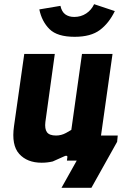

<svg xmlns="http://www.w3.org/2000/svg" viewBox="-20 -768 615 918"><path d="M274 130 414 -120H543L540 -90L417 130ZM179 10Q110 10 72 -32Q34 -74 47 -165L96 -510H242L197 -185Q193 -152 204.5 -136Q216 -120 248 -120Q260 -120 272 -123Q284 -126 296 -132.5Q308 -139 321 -147L372 -510H518L446 0H300L302 -16Q303 -22 298.5 -23Q294 -24 288 -21Q274 -15 260 -8.5Q246 -2 232 4Q219 7 206 8.5Q193 10 179 10ZM337 -592Q254 -592 217 -628.5Q180 -665 168 -723L269 -740Q275 -712 292 -699.5Q309 -687 335 -687Q367 -687 392 -703.5Q417 -720 430 -748L529 -715Q501 -657 457.5 -624.5Q414 -592 337 -592Z"/></svg>

Font: Finlandica
Style: Italic
Weight: 400
Italic angle: -8°
Designer: Niklas Ekholm, Juho Hiilivirta, Jaakko Suomalainen
Foundry: Helsinki Type Studio
Version: Version 1.064